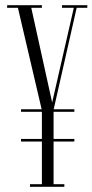

<svg xmlns="http://www.w3.org/2000/svg" viewBox="-20 -720 356 740"><path d="M95.5 0V-10H141.5V-174.5H61V-184.5H141.5V-289H61V-299H140.5L49 -690H7.5V-700H141.5V-690H100.5L181 -325L264.5 -690H219V-700H316.5V-690H275.5L187 -299H266.5V-289H186.5V-184.5H266.5V-174.5H186.5V-10H228V0Z"/></svg>

Font: Imbue 100pt ExtraLight
Style: Regular
Weight: 200
Designer: Tyler Finck
Foundry: Etcetera Type Company
Version: Version 1.102; ttfautohint (v1.8.3)